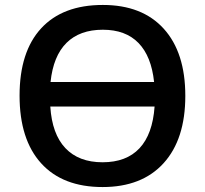

<svg xmlns="http://www.w3.org/2000/svg" viewBox="-20 -745 828 775"><path d="M395 -725Q233 -725 146 -630.5Q59 -536 59 -359Q59 -182 146 -86Q233 10 394 10Q553 10 640.5 -86.5Q728 -183 728 -358Q728 -533 641 -629Q554 -725 395 -725ZM602 -414H184Q195 -519 248.5 -572Q302 -625 395 -625Q487 -625 539 -571.5Q591 -518 602 -414ZM183 -315H604Q596 -203 543 -146.5Q490 -90 394 -90Q298 -90 244 -147Q190 -204 183 -315Z"/></svg>

Font: OpenSansMMV
Style: Semibold
Weight: 600
Designer: Steve Matteson
Foundry: Ascender Corporation
Version: Version 6.000